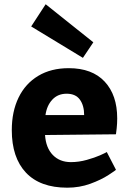

<svg xmlns="http://www.w3.org/2000/svg" viewBox="-20 -869 604 899"><path d="M312 -109.9Q349.1 -109.9 386.5 -120.4Q423.8 -130.9 448.5 -141.8Q473.1 -152.8 480 -157.2L522.9 -74.2Q522.9 -72.3 488 -49.6Q453.1 -26.9 402.6 -8.5Q352.1 9.8 294.9 9.8Q168 9.8 101.6 -60.5Q35.2 -130.9 35.2 -259.8Q35.2 -346.7 67.1 -412.4Q99.1 -478 159.2 -513.9Q219.2 -549.8 301.8 -549.8Q411.6 -549.8 470.2 -486.8Q528.8 -423.8 528.8 -314.9Q528.8 -291 526.4 -268.6Q523.9 -246.1 522.9 -240.2L190.9 -236.8Q194.8 -176.8 227.3 -143.3Q259.8 -109.9 312 -109.9ZM192.9 -330.1H374Q374 -375 354 -402.6Q334 -430.2 292 -430.2Q251 -430.2 225.1 -402.6Q199.2 -375 192.9 -330.1ZM417 -670.9 368.2 -598.1 126 -745.1 193.8 -849.1Z"/></svg>

Font: Kadwa
Style: Bold
Weight: 700
Designer: Sol Matas
Foundry: Sol Matas
Version: Version 1.001;PS 001.000;hotconv 1.0.70;makeotf.lib2.5.58329